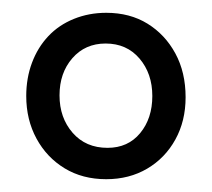

<svg xmlns="http://www.w3.org/2000/svg" viewBox="-20 -685 331 300"><path d="M146 -405Q109 -405 81 -422Q53 -439 37 -468.5Q21 -498 21 -535Q21 -563 30 -587Q39 -611 55.5 -628.5Q72 -646 95.5 -655.5Q119 -665 146 -665Q183 -665 210.5 -648Q238 -631 254 -601.5Q270 -572 270 -533Q270 -496 254 -467Q238 -438 210 -421.5Q182 -405 146 -405ZM148 -454Q180 -454 199 -477Q218 -500 218 -535Q218 -570 198 -593.5Q178 -617 145 -617Q113 -617 93 -594Q73 -571 73 -536Q73 -501 93.5 -477.5Q114 -454 148 -454Z"/></svg>

Font: Bricolage Grotesque 72pt Condensed ExtraLight
Style: Regular
Weight: 250
Width: 3
Designer: Mathieu Triay
Foundry: Atelier Triay
Version: Version 1.001;gftools[0.9.33.dev8+g029e19f]